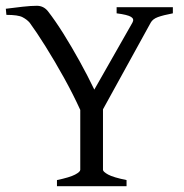

<svg xmlns="http://www.w3.org/2000/svg" viewBox="-20 -640 634 660"><path d="M175.8 0V-21Q220.2 -30.3 238 -39.8Q255.9 -49.3 255.9 -56.2V-262.2Q231.9 -314.9 200 -372.6Q168 -430.2 136.5 -480.5Q105 -530.8 82 -562Q72.8 -572.8 57.6 -580.8Q42.5 -588.9 2 -588.9L0 -609.9Q28.8 -613.8 57.9 -616.9Q86.9 -620.1 106.9 -620.1Q129.9 -620.1 145 -601.1Q169.4 -569.8 197.8 -524.7Q226.1 -479.5 253.9 -429.2Q281.7 -378.9 304.2 -332L435.1 -562Q442.4 -574.7 430.4 -582Q418.5 -589.4 380.9 -594.2V-615.2H574.2V-594.2Q541 -587.9 522.9 -581.3Q504.9 -574.7 498 -562L334 -264.2V-56.2Q334 -49.8 351.6 -40Q369.1 -30.3 415 -21V0Z"/></svg>

Font: David Libre
Style: Regular
Weight: 400
Designer: Ismar David, J. Victor Gaultney, Annie Olsen and Meir Sadan
Foundry: Monotype Imaging Inc. & SIL International
Version: Version 1.100; ttfautohint (v1.8.4.7-5d5b)